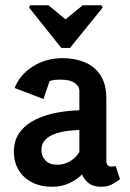

<svg xmlns="http://www.w3.org/2000/svg" viewBox="-20 -709 498 733"><path d="M95 -689H165L230 -635L296 -689H367L372 -680L247 -526H214L91 -680ZM179 4Q135 4 102 -13Q69 -30 51 -60Q33 -90 33 -129Q33 -175 56.5 -205.5Q80 -236 118.5 -254Q157 -272 200.5 -279.5Q244 -287 283 -288V-362Q283 -380 265 -392.5Q247 -405 211 -405Q201 -405 189 -404Q177 -403 169 -399L146 -331L36 -373Q55 -423 105 -455Q155 -487 219 -487Q265 -487 303 -471.5Q341 -456 363.5 -422Q386 -388 386 -332V-97Q386 -84 391 -78.5Q396 -73 405 -73Q410 -73 415 -74Q420 -75 422 -75L438 -25Q430 -18 411 -7Q392 4 366 4Q337 4 319.5 -9Q302 -22 293 -43Q272 -22 243 -9Q214 4 179 4ZM198 -80Q227 -80 250 -95Q273 -110 283 -129V-213Q262 -212 237 -209Q212 -206 189.5 -198Q167 -190 152.5 -175Q138 -160 138 -136Q138 -113 153.5 -96.5Q169 -80 198 -80Z"/></svg>

Font: Kreon Light Medium
Style: Regular
Weight: 500
Version: Version 2.002